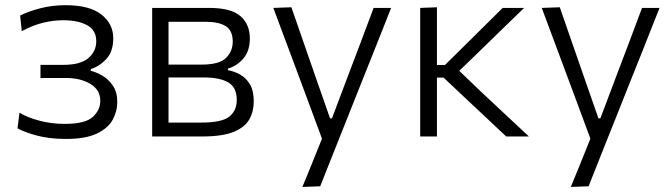

<svg xmlns="http://www.w3.org/2000/svg" viewBox="-20 -526 2590 740"><path d="M234 9.5Q170 9.5 121.2 -3.8Q72.5 -17 47.5 -31.5L55 -91.5Q87 -72.5 133.2 -60.5Q179.5 -48.5 229 -48.5Q308 -48.5 337.2 -75Q366.5 -101.5 366.5 -137.5Q366.5 -179.5 328.5 -202.5Q290.5 -225.5 233.5 -225.5H136V-276H224Q290 -276 320.5 -302Q351 -328 351 -367.5Q351 -409.5 315.8 -428.8Q280.5 -448 224 -448Q185.5 -448 146.5 -438.5Q107.5 -429 64 -406L57.5 -466Q87.5 -481.5 134 -493.8Q180.5 -506 233.5 -506Q324.5 -506 370.5 -470.2Q416.5 -434.5 416.5 -378.5Q416.5 -328 390 -299Q363.5 -270 330 -260V-253Q351.5 -248 375.2 -234Q399 -220 415.5 -195.2Q432 -170.5 432 -133Q432 -96.5 414 -64Q396 -31.5 352.8 -11Q309.5 9.5 234 9.5Z M566.5 0V-495.5H786Q871.5 -495.5 907.2 -463.5Q943 -431.5 943 -378Q943 -330.5 918.8 -301.5Q894.5 -272.5 858.5 -261.5V-255.5Q882 -251.5 904.8 -239Q927.5 -226.5 942.8 -201.8Q958 -177 958 -135Q958 -97 941.2 -66.5Q924.5 -36 881.2 -18Q838 0 758.5 0ZM773.5 -442H629.5V-277H756.5Q825.5 -277 851.2 -302.8Q877 -328.5 877 -365.5Q877 -408.5 850 -425.2Q823 -442 773.5 -442ZM629.5 -53.5H754.5Q835 -53.5 863.8 -76.5Q892.5 -99.5 892.5 -141Q892.5 -189 860 -208.2Q827.5 -227.5 765 -227.5H629.5Z M1145.5 194.5Q1164.5 148.5 1183.5 101.5Q1202.5 54.5 1221 8.5Q1203 -40.5 1184.5 -90Q1166 -139.5 1148.5 -187L1115 -277Q1095 -330.5 1074.2 -386.2Q1053.5 -442 1033.5 -495.5L1103 -498Q1126 -431 1148.5 -367Q1171 -303 1194 -236L1252 -70H1259.5L1322.5 -237Q1347.5 -302 1371.5 -366.2Q1395.5 -430.5 1420 -495.5H1487.5Q1471.5 -455.5 1456.8 -418Q1442 -380.5 1424.2 -335.8Q1406.5 -291 1381.5 -229L1326 -89.5Q1288 5.5 1261.8 71.8Q1235.5 138 1214 192Z M1599.5 0V-495.5L1664 -498V-275.5H1695L1773 -352.5Q1809 -388 1845.2 -424Q1881.5 -460 1917.5 -495.5H2000Q1955 -452 1910.5 -408.8Q1866 -365.5 1822 -322.5L1750 -253L1833.5 -173Q1879.5 -130 1926 -86.5Q1972.5 -43 2018.5 0H1931Q1894 -35 1856.8 -69.8Q1819.5 -104.5 1783 -139L1689.5 -227H1664V0Z M2180 194.5Q2199 148.5 2218 101.5Q2237 54.5 2255.5 8.5Q2237.5 -40.5 2219 -90Q2200.5 -139.5 2183 -187L2149.5 -277Q2129.5 -330.5 2108.8 -386.2Q2088 -442 2068 -495.5L2137.5 -498Q2160.5 -431 2183 -367Q2205.5 -303 2228.5 -236L2286.5 -70H2294L2357 -237Q2382 -302 2406 -366.2Q2430 -430.5 2454.5 -495.5H2522Q2506 -455.5 2491.2 -418Q2476.5 -380.5 2458.8 -335.8Q2441 -291 2416 -229L2360.5 -89.5Q2322.5 5.5 2296.2 71.8Q2270 138 2248.5 192Z"/></svg>

Font: Commissioner Light
Style: Regular
Weight: 300
Designer: Kostas Bartsokas
Foundry: Kostas Bartsokas
Version: Version 1.000; ttfautohint (v1.8.3)